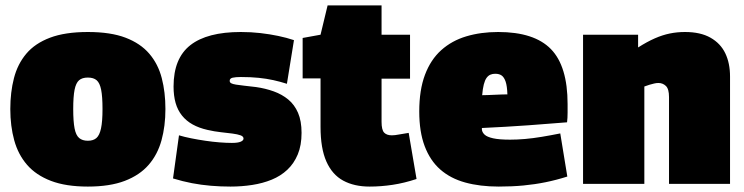

<svg xmlns="http://www.w3.org/2000/svg" viewBox="-20 -678 2744 708"><path d="M18 -276Q18 -338 31.5 -390Q45 -442 77 -480Q109 -518 164.5 -539Q220 -560 304 -560Q388 -560 443 -539Q498 -518 530.5 -480Q563 -442 576.5 -390Q590 -338 590 -276Q590 -213 575.5 -160.5Q561 -108 528 -70Q495 -32 440 -11Q385 10 304 10Q223 10 168 -11Q113 -32 80 -70Q47 -108 32.5 -160.5Q18 -213 18 -276ZM250 -276Q250 -230 255 -204.5Q260 -179 272 -169Q284 -159 304 -159Q324 -159 335.5 -169Q347 -179 352.5 -204.5Q358 -230 358 -276Q358 -322 353 -347Q348 -372 336.5 -382Q325 -392 304 -392Q283 -392 271.5 -382Q260 -372 255 -347Q250 -322 250 -276Z M618 -20 640 -179Q660 -173 685 -168Q710 -163 737 -159Q764 -155 789.5 -153Q815 -151 835 -151Q857 -151 867.5 -155.5Q878 -160 878 -167Q878 -175 867 -179Q856 -183 837 -185.5Q818 -188 794.5 -190.5Q771 -193 745 -199Q714 -206 690.5 -219Q667 -232 651 -252Q635 -272 627.5 -298.5Q620 -325 620 -359Q620 -463 682 -511.5Q744 -560 868 -560Q906 -560 940.5 -556Q975 -552 1006 -545.5Q1037 -539 1064 -530L1038 -369Q1013 -377 988 -382.5Q963 -388 934 -391Q905 -394 868 -394Q849 -394 838 -391.5Q827 -389 827 -380Q827 -374 832.5 -371Q838 -368 850 -366Q862 -364 880.5 -362Q899 -360 924 -357Q959 -352 989.5 -341Q1020 -330 1043 -311Q1066 -292 1079 -262Q1092 -232 1092 -188Q1092 -142 1078 -108.5Q1064 -75 1039.5 -52Q1015 -29 982 -15.5Q949 -2 910 4Q871 10 830 10Q793 10 757.5 7Q722 4 688 -2.5Q654 -9 618 -20Z M1343 10Q1286 10 1245.5 -12Q1205 -34 1183.5 -82.5Q1162 -131 1162 -210V-389H1096V-538L1162 -550L1188 -658H1387V-550H1492V-388H1387V-229Q1387 -199 1396.5 -189Q1406 -179 1425 -179Q1436 -179 1451 -182Q1466 -185 1487 -188L1516 -18Q1471 -3 1428 3.5Q1385 10 1343 10Z M1819 10Q1750 10 1695.5 -5Q1641 -20 1603.5 -53Q1566 -86 1546 -139Q1526 -192 1526 -267Q1526 -346 1547 -402Q1568 -458 1607 -493Q1646 -528 1699.5 -544Q1753 -560 1817 -560Q1950 -560 2011.5 -497Q2073 -434 2073 -294Q2073 -282 2073 -262.5Q2073 -243 2071 -227Q2043 -225 2006.5 -222Q1970 -219 1928.5 -216Q1887 -213 1843.5 -210.5Q1800 -208 1757 -206Q1757 -205 1757 -203.5Q1757 -202 1757 -200Q1758 -190 1767 -181.5Q1776 -173 1798.5 -168Q1821 -163 1861 -163Q1887 -163 1916 -165.5Q1945 -168 1978 -173.5Q2011 -179 2046 -186L2072 -27Q2031 -14 1991.5 -6Q1952 2 1910 6Q1868 10 1819 10ZM1758 -327Q1768 -327 1779.5 -327.5Q1791 -328 1803.5 -328.5Q1816 -329 1828 -329.5Q1840 -330 1851 -330Q1850 -361 1844.5 -377Q1839 -393 1830 -399.5Q1821 -406 1806 -406Q1796 -406 1788 -402.5Q1780 -399 1774 -390.5Q1768 -382 1764 -366.5Q1760 -351 1758 -327Z M2130 0V-550H2333V-503Q2366 -524 2394.5 -536.5Q2423 -549 2450 -554.5Q2477 -560 2506 -560Q2563 -560 2600 -539Q2637 -518 2654.5 -481.5Q2672 -445 2672 -396V0H2447V-320Q2447 -350 2435.5 -361Q2424 -372 2408 -372Q2400 -372 2392 -370Q2384 -368 2375 -365.5Q2366 -363 2356 -359V0Z"/></svg>

Font: Georama Black
Style: Regular
Weight: 900
Designer: Jean-Baptiste Levee
Foundry: Production Type
Version: Version 1.001